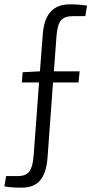

<svg xmlns="http://www.w3.org/2000/svg" viewBox="-58 -720 430 880"><path d="M333 -646H276Q238 -646 221.5 -626.5Q205 -607 201 -555L189 -393H307L302 -342H185L160 1Q155 71 127 105.5Q99 140 42 140Q-12 140 -38 134L-30 87H24Q60 87 76 66.5Q92 46 96 -5L121 -342H42L46 -389L125 -393L138 -561Q147 -700 261 -700Q310 -700 341 -694Z"/></svg>

Font: exo2condensed_l
Style: Regular
Weight: 300
Width: 3
Designer: Natanael Gama
Version: Version 1.001;PS 001.001;hotconv 1.0.70;makeotf.lib2.5.58329